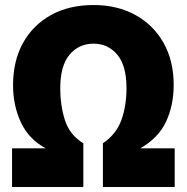

<svg xmlns="http://www.w3.org/2000/svg" viewBox="-20 -745 745 765"><path d="M28 0V-154H162Q94 -191 63 -258Q32 -325 32 -406Q32 -502 71.5 -573.5Q111 -645 183 -685Q255 -725 353 -725Q447 -725 519 -685.5Q591 -646 631.5 -574.5Q672 -503 672 -407Q672 -325 641.5 -260Q611 -195 539 -154H676V0H390V-174Q443 -210 463.5 -266.5Q484 -323 484 -394Q484 -484 447 -527.5Q410 -571 353 -571Q294 -571 257 -527Q220 -483 220 -392Q220 -326 238.5 -267Q257 -208 312 -174V0Z"/></svg>

Font: Noto Sans SemiCondensed Black
Style: Regular
Weight: 900
Width: 4
Designer: Monotype Design Team
Foundry: Monotype Imaging Inc.
Version: Version 2.013; ttfautohint (v1.8.4.7-5d5b)